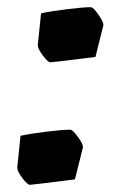

<svg xmlns="http://www.w3.org/2000/svg" viewBox="-20 -497 323 533"><path d="M85 -373 94 -460Q121 -466 166 -471.5Q211 -477 232 -477Q239 -477 253.5 -456Q268 -435 267 -427L245 -339Q127 -324 120 -324Q113 -324 98.5 -343.5Q84 -363 85 -373ZM28 -33 37 -120Q64 -126 109 -131.5Q154 -137 175 -137Q182 -137 197 -116Q212 -95 210 -87L188 1Q70 16 63 16Q56 16 41.5 -3.5Q27 -23 28 -33Z"/></svg>

Font: Grenze Black
Style: Italic
Weight: 900
Italic angle: -10°
Designer: Renata Polastri
Foundry: Omnibus-Type
Version: Version 1.002; ttfautohint (v1.8)